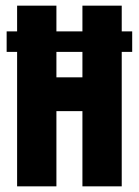

<svg xmlns="http://www.w3.org/2000/svg" viewBox="-20 -659 491 679"><path d="M3.5 -475.5V-548H447.5V-475.5ZM179.5 0H40.5V-639H179.5ZM410.5 0H271.5V-639H410.5ZM131.5 -385.5H315V-266H131.5Z"/></svg>

Font: Anek Latin Condensed
Style: Bold
Weight: 700
Width: 3
Designer: Yesha Goshar
Foundry: Ek Type
Version: Version 1.003